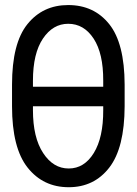

<svg xmlns="http://www.w3.org/2000/svg" viewBox="-20 -742 549 771"><path d="M480.5 -402.3V-315.4Q480 -147.9 418.9 -69.1Q357.9 9.8 255.9 9.8Q153.3 9.8 90.8 -69.1Q28.3 -147.9 28.3 -315.4V-402.3Q28.3 -568.4 90.1 -645Q151.9 -721.7 253.9 -721.7Q357.4 -721.7 418.7 -645Q480 -568.4 480.5 -402.3ZM112.3 -393.6H394.5V-418Q395 -527.3 356 -586.9Q316.9 -646.5 253.9 -646.5Q192.4 -646.5 152.3 -586.9Q112.3 -527.3 112.3 -418ZM394.5 -299.8V-315.4H112.3V-299.8Q112.3 -189.9 153.1 -127.7Q193.8 -65.4 255.9 -65.4Q318.4 -65.4 356.7 -127.7Q395 -189.9 394.5 -299.8Z"/></svg>

Font: Inter Display
Style: Regular
Weight: 400
Designer: Rasmus Andersson
Foundry: rsms
Version: Version 4.000;git-37864ae